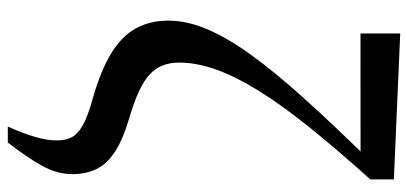

<svg xmlns="http://www.w3.org/2000/svg" viewBox="-310 -556 1095 516"><g transform="rotate(90 238.0 -297.5)"><path d="M319.7 229.5Q337.4 190 347.1 157.4Q356.9 124.7 356.9 97.5Q356.9 75.5 349 59Q341.1 42.4 316.5 28.2Q291.9 14 240.3 0.1Q167 -21.1 121.5 -49.2Q76.1 -77.3 55.5 -115.1Q34.9 -152.9 34.9 -202.3Q34.9 -250.6 57.1 -304Q79.2 -357.4 124.6 -421Q170.1 -484.6 241.2 -563.7Q312.2 -642.9 410.1 -742.6L397.2 -703.3V-718.5L69.5 -718.3V-825.1L461.7 -808V-744.8Q378.7 -652.4 319.1 -577.9Q259.5 -503.4 221.8 -442.1Q184.1 -380.8 165.9 -328.9Q147.7 -277 147.7 -230.5Q147.7 -181.1 179.9 -151.4Q212.2 -121.6 296.4 -97Q356.6 -79.3 389.2 -57.2Q421.8 -35.1 434.6 -7.2Q447.5 20.8 447.5 55.7Q447.5 96.8 425.1 137.3Q402.8 177.8 362.4 229.5Z"/></g></svg>

Font: Noto Serif SC
Style: Regular
Weight: 200
Designer: Ryoko NISHIZUKA 西塚涼子 (kana & ideographs); Frank Grießhammer (Latin, Greek & Cyrillic); Wenlong ZHANG 张文龙 (bopomofo); San
Foundry: Adobe
Version: Version 2.001;hotconv 1.1.0;makeotfexe 2.6.0